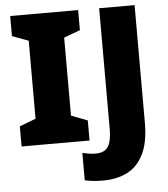

<svg xmlns="http://www.w3.org/2000/svg" viewBox="-61 -768 914 1047"><g transform="rotate(-5 396.0 -245.0)"><path d="M406 0H34V-110L123 -144V-571L34 -604V-714H406V-604L317 -571V-144L406 -110ZM461 224Q428 224 403.5 221Q379 218 361 214V64Q377 67 394.5 70.5Q412 74 432 74Q467 74 486 60Q505 46 513 17.5Q521 -11 521 -53V-714H715V-70Q715 37 682.5 102Q650 167 593 195.5Q536 224 461 224Z"/></g></svg>

Font: Noto Sans Devanagari Black
Style: Regular
Weight: 900
Version: Version 2.003